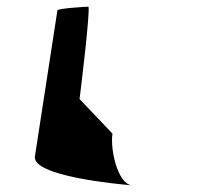

<svg xmlns="http://www.w3.org/2000/svg" viewBox="-20 -583 636 572"><path d="M84 -117C75 -58 334 -34 372 -31C330 -37 308 -138 315 -185L217 -288C218 -294 251 -563 243 -563C235 -563 152 -558 151 -552ZM372 -31H376Z"/></svg>

Font: Ampere
Style: SCUltExtIta
Weight: 400
Version: Version 1